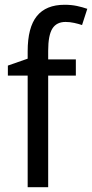

<svg xmlns="http://www.w3.org/2000/svg" viewBox="-20 -785 386 805"><path d="M298 -468H182V0H96V-468H13V-510L96 -539V-570Q96 -670 134.5 -717.5Q173 -765 251 -765Q279 -765 302.5 -760Q326 -755 346 -748L324 -680Q309 -685 291 -689Q273 -693 255 -693Q217 -693 199.5 -665Q182 -637 182 -572V-536H298Z"/></svg>

Font: Noto Sans Myanmar SemiCondensed
Style: Regular
Weight: 400
Width: 4
Designer: Monotype Design Team
Foundry: Monotype Imaging Inc.
Version: Version 2.107; ttfautohint (v1.8.4.7-5d5b)